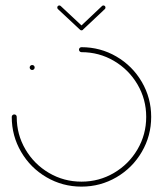

<svg xmlns="http://www.w3.org/2000/svg" viewBox="-20 -694 606 714"><path d="M90.4 -443Q90.4 -447 93.1 -449.6Q95.9 -452.2 99.6 -452.2Q103.7 -452.2 106.3 -449.6Q108.9 -447 108.9 -443Q108.9 -439.3 106.3 -436.5Q103.7 -433.7 99.6 -433.7Q95.9 -433.7 93.1 -436.5Q90.4 -439.3 90.4 -443ZM273.7 -509.3Q273.7 -513.3 276.5 -515.9Q279.3 -518.5 283 -518.5Q353.3 -518.5 413 -483.7Q472.6 -448.9 507.4 -389.3Q542.2 -329.6 542.2 -259.3Q542.2 -188.9 507.4 -129.3Q472.6 -69.6 413 -34.8Q353.3 0 283 0Q212.6 0 153 -34.8Q93.3 -69.6 58.5 -129.3Q23.7 -188.9 23.7 -259.3Q23.7 -263.3 26.5 -265.9Q29.3 -268.5 33 -268.5Q37 -268.5 39.6 -265.9Q42.2 -263.3 42.2 -259.3Q42.2 -193.7 74.6 -138.5Q107 -83.3 162.2 -50.9Q217.4 -18.5 283 -18.5Q348.5 -18.5 403.7 -50.9Q458.9 -83.3 491.3 -138.5Q523.7 -193.7 523.7 -259.3Q523.7 -324.8 491.3 -380Q458.9 -435.2 403.7 -467.6Q348.5 -500 283 -500Q279.3 -500 276.5 -502.8Q273.7 -505.6 273.7 -509.3ZM193 -665.9Q193 -669.3 195.2 -671.5Q197.4 -673.7 200.7 -673.7Q203.7 -673.7 205.9 -671.5L288.5 -594.4Q290.7 -592.2 290.7 -588.9Q290.7 -585.6 288.5 -583.3Q286.3 -581.1 283 -581.1Q280 -581.1 277.8 -583.3L195.2 -660.4Q193 -662.6 193 -665.9ZM364.4 -673.7Q367.8 -673.7 370 -671.5Q372.2 -669.3 372.2 -665.9Q372.2 -662.6 370 -660.4L288.5 -583.7L278.1 -594.8L359.3 -671.5Q361.5 -673.7 364.4 -673.7Z"/></svg>

Font: 26F Galaxy Sans Hairline
Style: Regular
Weight: 50
Designer: C₂₉H₂₅N₃O₅
Version: Version 1.100